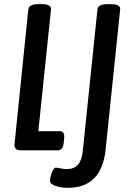

<svg xmlns="http://www.w3.org/2000/svg" viewBox="-20 -722 620 922"><path d="M306 180Q275 180 247.5 171Q220 162 220 146Q220 137 224 122Q228 107 234.5 95Q241 83 248 83Q255 83 271 86.5Q287 90 301 90Q368 90 377 8L448 -677Q450 -702 497 -702H512Q560 -702 557 -677L487 -2Q467 180 306 180ZM80 0Q46 0 50 -33L116 -677Q119 -702 165 -702H181Q227 -702 225 -677L164 -92H267Q292 -92 288 -58L286 -35Q282 0 257 0Z"/></svg>

Font: Asap Condensed Condensed Medium
Style: Italic
Weight: 500
Width: 3
Italic angle: -6°
Designer: Pablo Cosgaya
Foundry: Omnibus-Type
Version: Version 3.001; ttfautohint (v1.8.4.7-5d5b)